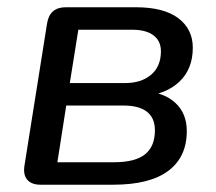

<svg xmlns="http://www.w3.org/2000/svg" viewBox="-20 -507 593 527"><path d="M47.1 -52.1 109.2 -442.8Q116.3 -487.1 160.7 -487.1H352.7Q429.6 -487.1 469.4 -457.1Q509.2 -427 509.2 -376Q509.2 -317.8 472.5 -282.9Q435.7 -248.1 374 -243.1L376.6 -256.4Q429.1 -253.9 460.9 -225Q492.7 -196.1 492.7 -147.1Q492.7 -76.1 442 -38.1Q391.2 0 290.8 0H91.4Q66.5 0 54.9 -13.6Q43.2 -27.2 47.1 -52.1ZM405.2 -149.3Q405.2 -183.1 383.4 -200.2Q361.6 -217.3 319.4 -217.3H161.8L137.5 -61.7H293.3Q351.1 -61.7 378.2 -83.5Q405.2 -105.3 405.2 -149.3ZM421.7 -366.1Q421.7 -394.6 401.2 -410Q380.7 -425.4 342.8 -425.4H195L171.6 -279H323.2Q367.9 -279 394.8 -301.9Q421.7 -324.8 421.7 -366.1Z"/></svg>

Font: SN Pro Thin
Style: Italic
Weight: 200
Italic angle: -9°
Designer: Tobias Whetton
Foundry: Supernotes
Version: Version 1.003;Glyphs 3.3 (3324)